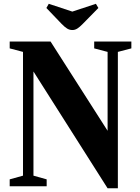

<svg xmlns="http://www.w3.org/2000/svg" viewBox="-20 -980 735 1010"><path d="M546 10.5 156 -604V-56L225.5 -36.5V0H31V-36.5L101 -56V-707L31 -725.5V-761.5H246L546 -292V-707L475.5 -725.5V-761.5H671V-725.5L600 -707V10.5ZM361 -822Q345.5 -822 332.8 -830Q320 -838 304 -854.5L224 -938L236.5 -960L360.5 -919L484.5 -960L497.5 -938L415.5 -854.5Q399.5 -838 387 -830Q374.5 -822 361 -822Z"/></svg>

Font: Libre Caslon Condensed
Style: Bold
Weight: 700
Designer: Pablo Impallari, Rodrigo Fuenzalida, Katja Schimmel, Ertekin Erdin
Foundry: Pablo Impallari, Rodrigo Fuenzalida
Version: Version 2.000; ttfautohint (v1.8.4.7-5d5b);gftools[0.9.33]